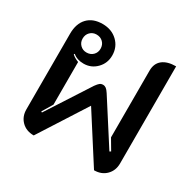

<svg xmlns="http://www.w3.org/2000/svg" viewBox="-137 -733 886 882"><g transform="rotate(30 306.0 -292.0)"><path d="M58 -78V-479Q58 -533 86.5 -563Q115 -593 166 -593Q214 -593 245 -563.5Q276 -534 276 -489Q276 -448 248 -419.5Q220 -391 180 -391Q145 -391 123 -410L120 -406Q132 -394 155 -385V-159L122 -104L127 -101L273 -327Q283 -341 290 -346.5Q297 -352 307 -352Q316 -352 323.5 -346.5Q331 -341 340 -327L485 -101L492 -105L459 -161V-515Q459 -553 484 -573Q509 -593 555 -593V-78Q555 -40 530.5 -15.5Q506 9 467 9L307 -241L147 9Q107 9 82.5 -15.5Q58 -40 58 -78ZM214 -489Q214 -510 200.5 -523.5Q187 -537 166 -537Q146 -537 132.5 -523.5Q119 -510 119 -489Q119 -469 132.5 -455.5Q146 -442 166 -442Q187 -442 200.5 -455.5Q214 -469 214 -489Z"/></g></svg>

Font: K2D Medium
Style: Regular
Weight: 500
Designer: Katatrad Aksorn Co.,Ltd.
Foundry: Cadson Demak Co.,Ltd.
Version: Version 1.000; ttfautohint (v1.6)